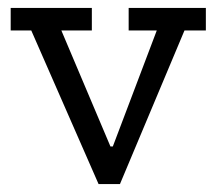

<svg xmlns="http://www.w3.org/2000/svg" viewBox="-20 -465 549 485"><path d="M500 -388H446L283 0H229L59 -388H7V-445H212V-388H135L259 -95H265L376 -388H305V-445H500Z"/></svg>

Font: Zilla Slab
Style: Regular
Weight: 400
Designer: Typotheque.com
Foundry: Typotheque type foundry
Version: Version 1.1; 2017; ttfautohint (v1.6)